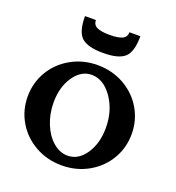

<svg xmlns="http://www.w3.org/2000/svg" viewBox="-126 -785 814 888"><g transform="rotate(20 281.0 -341.0)"><path d="M52.7 -120.4Q19.5 -176.8 19.5 -244.1Q19.5 -311.5 52.7 -367.9Q85.9 -424.3 144.8 -457.5Q203.6 -490.7 275.4 -490.7Q347.2 -490.7 406 -457.5Q464.8 -424.3 498 -367.9Q531.2 -311.5 531.2 -244.1Q531.2 -176.8 498 -120.4Q464.8 -64 406 -30.8Q347.2 2.4 275.4 2.4Q203.6 2.4 144.8 -30.8Q85.9 -64 52.7 -120.4ZM264.6 -439Q212.9 -439 177.2 -387Q141.6 -335 141.6 -259.3Q141.6 -203.1 161.4 -154.5Q181.2 -106 214.4 -77.6Q247.6 -49.3 285.6 -49.3Q338.4 -49.3 373.8 -101.6Q409.2 -153.8 409.2 -230Q409.2 -315.4 366 -377.2Q322.8 -439 264.6 -439ZM360.4 -683.6H414.1Q414.1 -606.9 384 -579.3Q354 -551.8 277.8 -551.8Q201.7 -551.8 171.6 -579.3Q141.6 -606.9 141.6 -683.6H195.3Q195.3 -659.7 216.1 -650.1Q236.8 -640.6 277.8 -640.6Q318.8 -640.6 339.6 -650.1Q360.4 -659.7 360.4 -683.6Z"/></g></svg>

Font: Flanker
Style: Bold
Weight: 700
Designer: Flanker
Foundry: Flanker
Version: Version 2.021